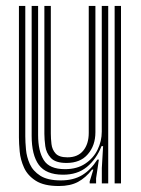

<svg xmlns="http://www.w3.org/2000/svg" viewBox="-20 -620 477 649"><path d="M179 8.8Q128.8 8.8 101 -9Q73.2 -26.8 61.2 -53.4Q49.2 -80 46.6 -107.6Q44 -135.2 44 -155.2V-600H65.5V-159.2Q65.5 -140.2 67.8 -114.9Q70 -89.5 80.8 -65.6Q91.5 -41.8 116.2 -26Q141 -10.2 185.8 -10.2Q228.2 -10.2 257.8 -28.1Q287.2 -46 309 -80.5H314.2L304.8 -17.2V0H283.2L283 -6.2L295.5 -46.8H291.2Q269.8 -19.2 243.8 -5.2Q217.8 8.8 179 8.8ZM367.5 0V-600H389V0ZM204.8 -69.2Q167.5 -69.2 151.9 -86.1Q136.2 -103 133.1 -126.1Q130 -149.2 130 -167.5V-600H151.8V-168.8Q151.8 -151.8 154 -133Q156.2 -114.2 168 -101.2Q179.8 -88.2 208 -88.2Q243 -88.2 261.5 -110.9Q280 -133.5 280 -171V-600H302.5V-173Q302.5 -128.5 277.1 -98.9Q251.8 -69.2 204.8 -69.2ZM192 -29.5Q135.5 -29.8 111.2 -62.8Q87 -95.8 87 -160.8V-600H108.8V-163.5Q108.8 -109.5 127.9 -78.9Q147 -48.2 199.8 -48.2Q240.5 -48.2 268.1 -66.8Q295.8 -85.2 309.9 -114.2Q324 -143.2 324 -174.8V-600H345.8V0H324.2V-52L328.5 -126H323.2Q305.8 -82 273.5 -55.5Q241.2 -29 192 -29.5Z"/></svg>

Font: Big Shoulders Inline Display
Style: Bold
Weight: 700
Designer: Patric King
Foundry: XO Type Co
Version: Version 1.000